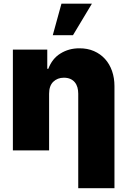

<svg xmlns="http://www.w3.org/2000/svg" viewBox="-20 -814 686 1039"><path d="M599.4 204.5H403.4V-306.8Q403.4 -325.3 399 -341.1Q394.5 -356.9 384.9 -368.6Q375.4 -380.3 360.6 -386.9Q345.9 -393.5 325.3 -393.5Q291.2 -393.5 268.1 -371.4Q245.7 -349.4 245.7 -306.8V0H49.7V-545.5H235.8V-441.8H241.5Q262.4 -497.2 307.2 -524.5Q352.3 -552.6 409.1 -552.6Q453.1 -552.9 488.5 -537.5Q523.8 -522 548.5 -494.7Q573.2 -467.3 586.3 -429.7Q599.4 -392 599.4 -348ZM375 -623.6H265.6L312.5 -794H477.3Z"/></svg>

Font: Linik Sans Black
Style: Regular
Weight: 900
Designer: Fonts by Rasmus Andersson / Changes by Cristiano Sobral with parts from Marc Monis
Foundry: rsms
Version: Version 3.020; ttfautohint (v1.6)